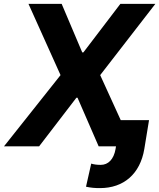

<svg xmlns="http://www.w3.org/2000/svg" viewBox="-37 -747 813 980"><path d="M277.7 -727.3H108.3L272 -363.6L-16.7 0H162.6L353 -248.2H358.7L466.6 0H555L552.9 13.5C543.7 66.1 515.6 94.5 477.3 94.5C457.7 94.5 442.1 92.3 428.6 88.1L402 206C427.9 211.6 447.4 213.1 473.4 213.1C594.1 213.1 678.3 141 699.6 13.5L723.7 -133.9H579.2L474.4 -363.6L756 -727.3H577.4L388.5 -479.4H382.8Z"/></svg>

Font: Margiela Sans
Style: Bold Italic
Weight: 700
Italic angle: -9.39999°
Designer: Stefan Endress, Andreas Faust
Version: Version 1.100;FEAKit 1.0